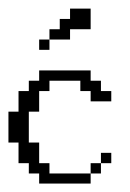

<svg xmlns="http://www.w3.org/2000/svg" viewBox="-20 -435 308 455"><path d="M194.8 -23.9V-48.3H219.2V-23.9ZM219.2 -48.3V-72.8H243.7V-48.3ZM72.8 0V-23.9H48.3V-48.3H23.9V-97.2H0V-170.4H23.9V-219.2H48.3V-243.7H72.8V-268.1H194.8V-243.7H219.2V-219.2H243.7V-194.8H194.8V-219.2H170.4V-243.7H97.2V-219.2H72.8V-170.4H48.3V-97.2H72.8V-48.3H97.2V-23.9H194.8V0ZM72.8 -316.9V-341.3H97.2V-316.9ZM97.2 -341.3V-365.7H121.6V-390.1H146V-414.6H194.8V-365.7H146V-341.3Z"/></svg>

Font: FS Mondwest Regular
Style: Regular
Weight: 400
Designer: NZWStudios2024
Foundry: https://fontstruct.com
Version: Version 1.0